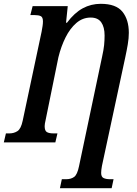

<svg xmlns="http://www.w3.org/2000/svg" viewBox="-38 -746 717 1006"><path d="M276 240 286 193H309Q334 193 350.5 181Q367 169 376 125L497 -449Q505 -485 507.5 -509.5Q510 -534 510 -560Q510 -604 492.5 -629Q475 -654 437 -654Q395 -654 362 -625.5Q329 -597 305.5 -550Q282 -503 268 -446L201 -117Q196 -96 196 -85Q196 -61 207.5 -54Q219 -47 243 -47H263L252 0H-18L-7 -47H11Q35 -47 53.5 -59Q72 -71 81 -114L180 -580Q183 -597 185 -609.5Q187 -622 187 -634Q187 -656 175.5 -661.5Q164 -667 143 -667H121L133 -714H317L308 -627H313Q352 -679 395.5 -702.5Q439 -726 490 -726Q570 -726 603.5 -684.5Q637 -643 637 -574Q637 -546 631.5 -513.5Q626 -481 618 -444L496 124Q494 135 493 144Q492 153 492 160Q492 181 505 187Q518 193 538 193H557L547 240Z"/></svg>

Font: Noto Serif ExtraCondensed SemiBold
Style: Italic
Weight: 600
Width: 2
Italic angle: -12°
Designer: Monotype Design Team
Foundry: Monotype Imaging Inc.
Version: Version 2.013